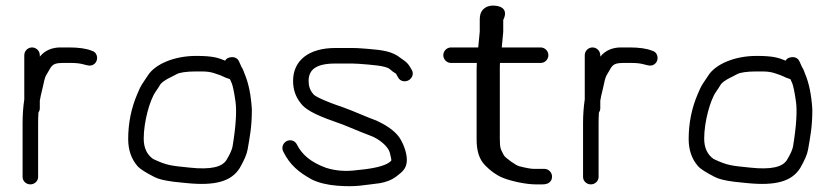

<svg xmlns="http://www.w3.org/2000/svg" viewBox="-20 -651 2945 680"><path d="M66 -298.9C62.2 -273.7 60 -244.4 60 -216.6V-24.1C60 -9.8 72.5 2 87.5 2C102.5 2 115 -9.8 115 -24V-215.8C115 -227.6 115.3 -238.7 116 -249.2L116 -249.5V-251.8C118.2 -254.8 121 -261.5 121 -266.9V-294.4C122.6 -304.3 125.8 -319.7 130.7 -338.8C136.8 -363.2 136.9 -374.3 145.2 -387.4C162.4 -414.5 160.8 -428 200.5 -428H235C249.7 -428 263.1 -426.4 275.3 -423.2C288.6 -419.7 298.8 -416.2 309.1 -421.3C324 -428.8 327.1 -446.2 321 -458.3C317.9 -464.4 314.5 -468.5 303.8 -471.7C285.4 -479.2 258.1 -483 223.7 -483H194.5C164.8 -483 139.9 -472.8 122.4 -452C121.8 -451.3 121.6 -451.1 121 -450.3V-455.5C121 -470.5 108.5 -483 93.5 -483C78.5 -483 66 -470.5 66 -455.5Z M800.4 -357.2C804 -349.1 809.2 -326.2 814.1 -290.9C818.7 -257.6 815.5 -204.5 803.8 -133C802 -122.2 794.9 -105.2 781.9 -84.1C766.7 -60.2 728.7 -49.1 651.4 -57.4C587.1 -64.2 572.3 -64.1 522.1 -88.1C500.9 -103.3 489 -126.3 489 -160.2C489 -219.3 510.3 -296.8 531.2 -326.3C537.1 -334.6 542.4 -342.7 548.9 -353.5C562.9 -368.4 578 -373.8 607 -389C616 -393.7 638.5 -398 674.9 -398C716.7 -398 723 -398.1 759.6 -384.7C774.5 -377.7 785.1 -373.2 794.4 -370.6C795.3 -368.6 797.9 -362.8 800.4 -357.2ZM775.1 -437.1C753 -446 734.9 -453 674.9 -453C594.8 -453 528.8 -422.7 504.1 -384.4L485.1 -355.9C478.4 -345.9 472 -332.7 465.9 -317.2C444.7 -267.8 434 -214.5 434 -158.5C434 -120.9 444.7 -88.6 466.5 -63.3C476.5 -51.8 496.1 -39.9 526.7 -24.2C540.6 -17 560.7 -11.8 595.7 -7.2L640.6 -2.6C742.5 7.7 799.5 -8.5 829.2 -56.1C844.7 -83.2 854 -104.2 857 -121.9C864.4 -165.6 872 -200 872 -262.5V-262.9L872 -263.2C869 -314.2 860.5 -356.5 846 -390.4C842.9 -397.6 842.4 -403.1 835.3 -413.9L827.2 -432C821.1 -448 804.4 -451.9 789.1 -446.2C784.3 -444.4 781.1 -442.2 777.4 -436.2C776.9 -436.4 775.9 -436.8 775.1 -437.1Z M1045.5 -284.9C1059.2 -265.7 1092.4 -245.5 1162.7 -221.2C1206.4 -206.6 1239.3 -189.9 1293.7 -169.7C1323.2 -158.6 1355.2 -132.1 1360.6 -110.1C1363.9 -96.9 1365.7 -88.3 1365.9 -85.8C1365.9 -84.8 1365.9 -84 1365.6 -81.8C1353.4 -68.4 1322.1 -55.6 1248.3 -48.9L1247.7 -48.8L1247.1 -48.8C1206.3 -42.9 1169.1 -45.7 1134 -56.9C1079.4 -77 1049 -104.4 1031.6 -139.1C1023.7 -154.9 1006.4 -157.2 994.8 -151C983.3 -144.9 975.5 -129.5 983.3 -113.9C1006.6 -67.3 1037.2 -41.1 1085.4 -14.8C1109.6 -3.1 1141.2 4.1 1174.3 6.7C1242.7 12 1267.1 4.4 1324.3 -2.1C1347.3 -5.6 1367.8 -13.9 1385 -27C1406.1 -43.1 1420.9 -55.3 1420.9 -85C1420.9 -112.3 1406.8 -146.5 1393.6 -165.3C1375.7 -190.9 1340.6 -211.4 1313.7 -223.7C1280 -235.8 1235.1 -256.5 1195.5 -270.8C1127.6 -293.4 1093.7 -311.2 1090.1 -317.1L1089.5 -318L1088.9 -318.7C1078.3 -330.8 1073 -345.5 1073 -364.5C1073 -403.4 1098.3 -426 1167.2 -426H1226.9C1234.5 -426 1242.2 -425.7 1249.9 -425.1C1296 -421.4 1346.3 -418.6 1360.6 -406.1C1368.8 -398.9 1375.3 -393.9 1382.4 -390.1C1382.5 -389.9 1383.3 -388.9 1384.4 -386.7L1389.4 -377.7C1397.6 -361.1 1416.4 -360.4 1427.5 -366.9C1438.1 -373 1447.4 -388.4 1438.1 -403.9L1432.2 -413.9C1421.9 -431.5 1409.7 -437.4 1399.1 -445.3C1369.9 -469.3 1334.5 -473.7 1283.5 -477.9L1257.1 -479.9C1247.6 -480.7 1237.6 -481 1226.9 -481H1167.2C1073.7 -481 1018 -436.9 1018 -364.5C1018 -334.4 1026.6 -308.4 1045.5 -284.9Z M1907.7 -53H1869.2C1860.7 -53 1843 -56 1818.2 -62.5C1808.5 -64.4 1768.8 -92.4 1764.4 -101.3C1753.7 -122.8 1750.2 -123.7 1750.2 -159.4V-412.5C1750.2 -418.8 1750.4 -424 1750.7 -428H1894.7C1909.7 -428 1922.2 -440.5 1922.2 -455.5C1922.2 -470.5 1909.7 -483 1894.7 -483H1757.1L1762.3 -538.1V-580.5C1762.3 -580.5 1788.5 -624.9 1734.4 -630.8C1703.6 -634.2 1685.7 -617.9 1681.1 -599.5C1679.7 -593.8 1679.1 -587.5 1679.1 -580.5V-538.9L1673.7 -483H1577.5C1562.5 -483 1550 -470.5 1550 -455.5C1550 -440.5 1562.5 -428 1577.5 -428H1668.7L1668 -404.1V-157.2C1668 -118.3 1676.3 -87.7 1698 -65.5C1717.7 -45.4 1738 -30.6 1760.5 -21.4C1793.9 -7.9 1846.2 2 1876.4 2H1902.4C1912.5 2 1924.3 -0.5 1931.1 -10.8C1933.9 -15.2 1935.2 -20.4 1935.2 -25.5C1935.2 -40.5 1922.7 -53 1907.7 -53Z M2051 -298.9C2047.2 -273.7 2045 -244.4 2045 -216.6V-24.1C2045 -9.8 2057.5 2 2072.5 2C2087.5 2 2100 -9.8 2100 -24V-215.8C2100 -227.6 2100.3 -238.7 2101 -249.2L2101 -249.5V-251.8C2103.2 -254.8 2106 -261.5 2106 -266.9V-294.4C2107.6 -304.3 2110.8 -319.7 2115.7 -338.8C2121.8 -363.2 2121.9 -374.3 2130.2 -387.4C2147.4 -414.5 2145.8 -428 2185.5 -428H2220C2234.7 -428 2248.1 -426.4 2260.3 -423.2C2273.6 -419.7 2283.8 -416.2 2294.1 -421.3C2309 -428.8 2312.1 -446.2 2306 -458.3C2302.9 -464.4 2299.5 -468.5 2288.8 -471.7C2270.4 -479.2 2243.1 -483 2208.7 -483H2179.5C2149.8 -483 2124.9 -472.8 2107.4 -452C2106.8 -451.3 2106.6 -451.1 2106 -450.3V-455.5C2106 -470.5 2093.5 -483 2078.5 -483C2063.5 -483 2051 -470.5 2051 -455.5Z M2785.4 -357.2C2789 -349.1 2794.2 -326.2 2799.1 -290.9C2803.7 -257.6 2800.5 -204.5 2788.8 -133C2787 -122.2 2779.9 -105.2 2766.9 -84.1C2751.7 -60.2 2713.7 -49.1 2636.4 -57.4C2572.1 -64.2 2557.3 -64.1 2507.1 -88.1C2485.9 -103.3 2474 -126.3 2474 -160.2C2474 -219.3 2495.3 -296.8 2516.2 -326.3C2522.1 -334.6 2527.4 -342.7 2533.9 -353.5C2547.9 -368.4 2563 -373.8 2592 -389C2601 -393.7 2623.5 -398 2659.9 -398C2701.7 -398 2708 -398.1 2744.6 -384.7C2759.5 -377.7 2770.1 -373.2 2779.4 -370.6C2780.3 -368.6 2782.9 -362.8 2785.4 -357.2ZM2760.1 -437.1C2738 -446 2719.9 -453 2659.9 -453C2579.8 -453 2513.8 -422.7 2489.1 -384.4L2470.1 -355.9C2463.4 -345.9 2457 -332.7 2450.9 -317.2C2429.7 -267.8 2419 -214.5 2419 -158.5C2419 -120.9 2429.7 -88.6 2451.5 -63.3C2461.5 -51.8 2481.1 -39.9 2511.7 -24.2C2525.6 -17 2545.7 -11.8 2580.7 -7.2L2625.6 -2.6C2727.5 7.7 2784.5 -8.5 2814.2 -56.1C2829.7 -83.2 2839 -104.2 2842 -121.9C2849.4 -165.6 2857 -200 2857 -262.5V-262.9L2857 -263.2C2854 -314.2 2845.5 -356.5 2831 -390.4C2827.9 -397.6 2827.4 -403.1 2820.3 -413.9L2812.2 -432C2806.1 -448 2789.4 -451.9 2774.1 -446.2C2769.3 -444.4 2766.1 -442.2 2762.4 -436.2C2761.9 -436.4 2760.9 -436.8 2760.1 -437.1Z"/></svg>

Font: MewTooHand
Style: BdWide
Weight: 400
Designer: Mew Too, Robert Jablonski
Version: Version 0.77